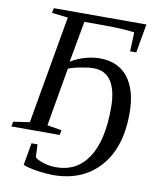

<svg xmlns="http://www.w3.org/2000/svg" viewBox="-103 -725 832 1011"><g transform="rotate(10 312.5 -219.0)"><path d="M183 -616 97 -626 102 -652H597L570 -498H537L541 -600Q526 -603 479 -606Q432 -609 371 -609H273L233 -389Q304 -432 386 -434Q486 -434 538 -367Q591 -299 591 -175Q591 7 500 110Q408 214 250 214Q211 214 160 206Q111 198 89 188L110 69H142L145 137Q157 150 192 161Q225 171 257 171Q370 171 430 79Q490 -12 490 -188Q490 -280 458 -329Q426 -377 365 -377Q338 -377 296 -369Q257 -362 230 -351L176 -39L253 -26L249 0H-10L-5 -26L82 -39Z"/></g></svg>

Font: Libra Serif Modern
Style: Italic
Weight: 400
Italic angle: -12°
Designer: Stefan Peev, Context Ltd
Foundry: Stefan Peev, Context Ltd
Version: Version 1.000